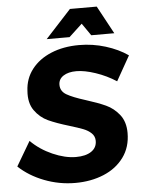

<svg xmlns="http://www.w3.org/2000/svg" viewBox="-73 -955 761 1013"><g transform="rotate(-5 307.0 -448.5)"><path d="M625 -636 551 -505Q500 -538 442 -557.5Q384 -577 341 -577Q298 -577 272 -560Q246 -543 246 -513Q246 -479 277.5 -460.5Q309 -442 376 -421Q440 -401 481.5 -382Q523 -363 552.5 -325.5Q582 -288 582 -229Q582 -154 542.5 -100Q503 -46 435.5 -18Q368 10 285 10Q200 10 121 -20.5Q42 -51 -13 -103L63 -232Q111 -184 177 -155Q243 -126 300 -126Q352 -126 381.5 -146Q411 -166 411 -202Q411 -226 394 -242.5Q377 -259 351 -269Q325 -279 279 -293Q212 -313 169.5 -332.5Q127 -352 98.5 -392Q70 -432 75 -496Q78 -561 116 -610Q154 -659 219 -686Q284 -713 367 -713Q439 -713 507 -692Q575 -671 625 -636ZM558 -759H436L391 -824L321 -759H200L336 -907H478Z"/></g></svg>

Font: Gontserrat SemiBold
Style: Italic
Weight: 600
Italic angle: -11.3°
Designer: Julieta Ulanovsky
Foundry: Julieta Ulanovsky
Version: Version 6.001